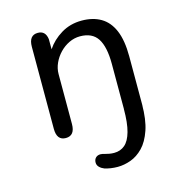

<svg xmlns="http://www.w3.org/2000/svg" viewBox="-102 -580 822 864"><g transform="rotate(-15 309.5 -148.0)"><path d="M341.8 190.8Q325.2 190.8 309.4 188.4Q293.7 186 281.3 182Q268.3 177 259.2 168Q250 159 250 146.3Q250 132.5 258.4 124.1Q266.8 115.7 280.8 115.7Q285.5 115.7 290.4 116.8Q295.3 117.8 300.7 119.5Q310 122.2 320.7 124Q331.3 125.8 342.5 125.8Q371.8 125.8 392.5 108.2Q413.2 90.5 424.2 51Q435.3 11.5 435.3 -54H519.8Q519.8 18.5 503.4 66.2Q487 114 460.6 141.2Q434.2 168.3 402.9 179.6Q371.7 190.8 341.8 190.8ZM478 5Q435.5 5 435.5 -49.3V-263.8Q435.5 -343.5 410.5 -382.2Q385.5 -420.8 328.8 -420.8Q302.3 -420.8 277.8 -409.1Q253.2 -397.3 234 -377.3Q214.8 -357.3 203.5 -332.4Q192.2 -307.5 192.2 -281.5V-49.3Q192.2 5 149.7 5Q107.7 5 107.7 -49.3V-431Q107.7 -485 149.7 -485Q185.3 -485 190.5 -444.8L190.7 -397.5Q215.8 -435.7 258.2 -461.4Q300.7 -487.2 354.2 -487.2Q406.5 -487.2 443.7 -465.3Q480.8 -443.5 500.4 -397Q520 -350.5 520 -276.3V-49.3Q520 -23 509.2 -9Q498.3 5 478 5Z"/></g></svg>

Font: Sono ExtraLight
Style: Regular
Weight: 200
Designer: Tyler Finck
Foundry: Tyler Finck
Version: Version 2.112